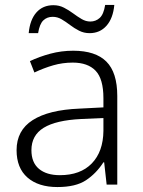

<svg xmlns="http://www.w3.org/2000/svg" viewBox="-20 -746 576 776"><path d="M276 -541Q366 -541 410 -497Q454 -453 454 -358V0H411L401 -90H398Q369 -45 327.5 -17.5Q286 10 212 10Q135 10 91 -28.5Q47 -67 47 -139Q47 -219 112 -260.5Q177 -302 301 -307L398 -312V-349Q398 -427 366.5 -460Q335 -493 274 -493Q233 -493 195 -482Q157 -471 119 -453L101 -499Q139 -517 183.5 -529Q228 -541 276 -541ZM308 -265Q206 -260 156.5 -229.5Q107 -199 107 -139Q107 -89 137.5 -63.5Q168 -38 222 -38Q305 -38 351 -85.5Q397 -133 398 -217V-269ZM96 -612Q101 -666 127 -695.5Q153 -725 196 -725Q219 -725 238.5 -715Q258 -705 275.5 -692Q293 -679 310 -669Q327 -659 345 -659Q367 -659 383 -673.5Q399 -688 405 -726H442Q437 -672 410.5 -642Q384 -612 342 -612Q319 -612 299.5 -622Q280 -632 263 -645Q246 -658 229 -668Q212 -678 193 -678Q170 -678 155 -663.5Q140 -649 134 -612Z"/></svg>

Font: Noto Traditional Nushu Light
Style: Regular
Weight: 300
Designer: LIU Zhao
Foundry: LiuZhao Studio
Version: Version 2.003; ttfautohint (v1.8.4.7-5d5b)